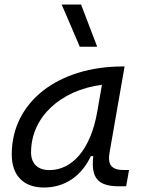

<svg xmlns="http://www.w3.org/2000/svg" viewBox="-20 -815 626 845"><path d="M173.3 10.3C265.1 10.3 338.4 -39.6 379.9 -127.9H390.6C379.4 -32.2 410.2 4.9 504.4 4.9H535.2L547.9 -66.9H522.9C469.2 -66.9 452.6 -92.3 462.4 -145L528.3 -522.5H519C240.7 -522.5 31.7 -370.1 31.7 -135.3C31.7 -43 83 10.3 173.3 10.3ZM197.3 -66.4C146.5 -66.4 116.7 -94.7 116.7 -144C116.7 -299.8 246.1 -418 428.7 -441.9L407.2 -319.3C378.4 -157.7 297.9 -66.4 197.3 -66.4ZM331.1 -609.4H407.7L336.9 -794.9H251.5Z"/></svg>

Font: Cascadia Mono SemiLight
Style: Italic
Weight: 350
Italic angle: -10°
Monospace: yes
Designer: Aaron Bell
Foundry: Saja Typeworks
Version: Version 2404.023